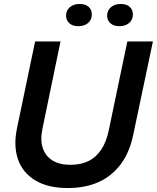

<svg xmlns="http://www.w3.org/2000/svg" viewBox="-20 -938 791 968"><path d="M321 10Q222 10 158 -28.5Q94 -67 70.5 -135.5Q47 -204 66 -293L157 -729H285L194 -289Q182 -231 196 -190.5Q210 -150 245.5 -128.5Q281 -107 335 -107Q387 -107 426 -126Q465 -145 491 -184.5Q517 -224 529 -284L622 -729H751L652 -260Q634 -171 589.5 -111Q545 -51 478 -20.5Q411 10 321 10ZM581 -806Q553 -806 536.5 -821Q520 -836 520 -859Q520 -885 539 -901.5Q558 -918 589 -918Q618 -918 634 -903.5Q650 -889 650 -865Q650 -839 631.5 -822.5Q613 -806 581 -806ZM374 -806Q346 -806 329.5 -821Q313 -836 313 -859Q313 -885 332 -901.5Q351 -918 382 -918Q411 -918 427 -903.5Q443 -889 443 -865Q443 -839 424.5 -822.5Q406 -806 374 -806Z"/></svg>

Font: Mona Sans ExtraLight SemiBold
Style: Italic
Weight: 600
Italic angle: -11.6951°
Version: Version 2.000